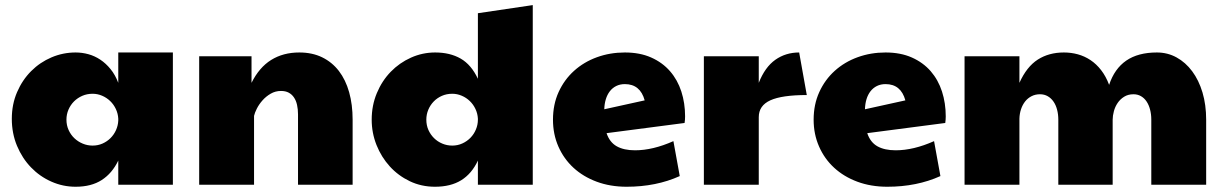

<svg xmlns="http://www.w3.org/2000/svg" viewBox="-20 -710 4703 738"><path d="M434.6 -92.8Q411.1 -43.9 371.1 -18.1Q331.1 7.8 270.5 7.8Q221.7 7.8 177.2 -12Q132.8 -31.7 99.1 -66.7Q65.4 -101.6 45.4 -149.4Q25.4 -197.3 25.4 -253.4Q25.4 -309.1 45.7 -356Q65.9 -402.8 99.9 -436.8Q133.8 -470.7 178 -489.5Q222.2 -508.3 270.5 -508.3Q295.4 -508.3 319.6 -501.7Q343.8 -495.1 365.5 -480.7Q387.2 -466.3 405 -444.3Q422.9 -422.4 434.6 -391.6V-508.3H644.5V0H434.6ZM434.6 -253.9Q433.6 -273.4 425.3 -291Q417 -308.6 403.6 -321.5Q390.1 -334.5 372.6 -342Q355 -349.6 335.9 -349.6Q314.5 -349.6 296.1 -341.6Q277.8 -333.5 264.4 -320.1Q251 -306.6 243.2 -288.6Q235.4 -270.5 235.4 -250Q235.4 -228.5 243.7 -210.2Q252 -191.9 265.9 -178.7Q279.8 -165.5 297.9 -158Q315.9 -150.4 335.9 -150.4Q356.4 -150.4 374 -158.2Q391.6 -166 404.8 -179.2Q418 -192.4 425.8 -209.7Q433.6 -227.1 434.6 -246.1Z M745.6 -493.7H946.8V-391.6Q976.1 -450.7 1022.2 -479.5Q1068.4 -508.3 1130.4 -508.3Q1180.2 -508.3 1218.3 -489.7Q1256.3 -471.2 1282.5 -437.3Q1308.6 -403.3 1322 -355.7Q1335.4 -308.1 1335.4 -250V0H1125.5V-270.5Q1125.5 -290 1121.8 -306.6Q1118.2 -323.2 1110.1 -335.2Q1102.1 -347.2 1089.8 -353.8Q1077.6 -360.4 1060.1 -360.4Q1038.6 -360.4 1020.5 -349.9Q1002.4 -339.4 989 -324.2Q975.6 -309.1 967.3 -292.7Q959 -276.4 956.5 -264.6V0H745.6Z M1652.8 -508.3Q1709.5 -508.3 1750.5 -484.9Q1791.5 -461.4 1816.9 -407.2V-659.2L2027.8 -690.4V0H1816.9V-92.8Q1793.5 -42.5 1752.9 -17.3Q1712.4 7.8 1651.9 7.8Q1599.6 7.8 1555.2 -13.4Q1510.7 -34.7 1478.3 -70.3Q1445.8 -106 1427.2 -152.6Q1408.7 -199.2 1408.7 -250Q1408.7 -304.7 1428.5 -352.1Q1448.2 -399.4 1481.9 -434.1Q1515.6 -468.8 1559.8 -488.5Q1604 -508.3 1652.8 -508.3ZM1816.9 -253.9Q1815.9 -273.4 1807.6 -291Q1799.3 -308.6 1785.9 -321.5Q1772.5 -334.5 1754.9 -342Q1737.3 -349.6 1718.3 -349.6Q1696.8 -349.6 1678.5 -341.6Q1660.2 -333.5 1647 -319.8Q1633.8 -306.2 1626.2 -288.1Q1618.7 -270 1618.7 -250Q1618.7 -228.5 1626.7 -210.4Q1634.8 -192.4 1648.4 -179Q1662.1 -165.5 1680.2 -158Q1698.2 -150.4 1718.3 -150.4Q1739.3 -150.4 1757.3 -158.7Q1775.4 -167 1788.6 -180.7Q1801.8 -194.3 1809.3 -212.4Q1816.9 -230.5 1816.9 -250Z M2420.9 -132.3Q2489.3 -132.3 2568.4 -167.5L2592.8 -33.2Q2502 7.8 2388.7 7.8Q2325.7 7.8 2273.7 -11.5Q2221.7 -30.8 2184.3 -65.2Q2147 -99.6 2126.2 -147Q2105.5 -194.3 2105.5 -250Q2105.5 -308.6 2127.2 -356.2Q2148.9 -403.8 2186.5 -437.7Q2224.1 -471.7 2274.4 -490Q2324.7 -508.3 2381.8 -508.3Q2439.5 -508.3 2482.9 -489Q2526.4 -469.7 2555.4 -436.3Q2584.5 -402.8 2598.9 -358.2Q2613.3 -313.5 2613.3 -262.7Q2613.3 -255.9 2612.8 -249.5Q2612.3 -243.2 2611.3 -237.3L2311.5 -198.2Q2323.2 -163.1 2350.6 -147.7Q2377.9 -132.3 2420.9 -132.3ZM2458 -324.2Q2440.9 -386.7 2381.8 -386.7Q2363.3 -386.7 2348.6 -379.4Q2334 -372.1 2324 -359.1Q2314 -346.2 2308.6 -328.4Q2303.2 -310.5 2302.7 -290Z M2685.5 -493.7H2896.5V-391.6Q2920.4 -452.1 2960.2 -480.2Q3000 -508.3 3051.8 -508.3L3081.1 -344.7Q2985.8 -344.7 2941.2 -324.5Q2896.5 -304.2 2896.5 -259.8V0H2685.5Z M3422.9 -132.3Q3491.2 -132.3 3570.3 -167.5L3594.7 -33.2Q3503.9 7.8 3390.6 7.8Q3327.6 7.8 3275.6 -11.5Q3223.6 -30.8 3186.3 -65.2Q3148.9 -99.6 3128.2 -147Q3107.4 -194.3 3107.4 -250Q3107.4 -308.6 3129.2 -356.2Q3150.9 -403.8 3188.5 -437.7Q3226.1 -471.7 3276.4 -490Q3326.7 -508.3 3383.8 -508.3Q3441.4 -508.3 3484.9 -489Q3528.3 -469.7 3557.4 -436.3Q3586.4 -402.8 3600.8 -358.2Q3615.2 -313.5 3615.2 -262.7Q3615.2 -255.9 3614.7 -249.5Q3614.3 -243.2 3613.3 -237.3L3313.5 -198.2Q3325.2 -163.1 3352.5 -147.7Q3379.9 -132.3 3422.9 -132.3ZM3460 -324.2Q3442.9 -386.7 3383.8 -386.7Q3365.2 -386.7 3350.6 -379.4Q3335.9 -372.1 3325.9 -359.1Q3315.9 -346.2 3310.5 -328.4Q3305.2 -310.5 3304.7 -290Z M4243.2 -383.8Q4263.7 -445.8 4309.1 -477.1Q4354.5 -508.3 4426.8 -508.3Q4467.8 -508.3 4502.4 -489.3Q4537.1 -470.2 4562.5 -436Q4587.9 -401.9 4602.1 -354.5Q4616.2 -307.1 4616.2 -250V0H4405.3V-250Q4405.3 -271 4400.6 -288.8Q4396 -306.6 4387.2 -319.8Q4378.4 -333 4365.7 -340.3Q4353 -347.7 4336.9 -347.7Q4315.9 -347.7 4300.8 -338.1Q4285.6 -328.6 4275.9 -314.2Q4266.1 -299.8 4261.5 -282.5Q4256.8 -265.1 4256.8 -250V0H4047.9V-250Q4047.9 -270.5 4043.2 -288.3Q4038.6 -306.2 4029.5 -319.3Q4020.5 -332.5 4007.3 -340.1Q3994.1 -347.7 3977.5 -347.7Q3959.5 -347.7 3945.1 -340.3Q3930.7 -333 3920.4 -320.1Q3910.2 -307.1 3904.5 -290Q3898.9 -272.9 3898.4 -253.9V0H3687.5V-493.7H3898.4V-391.6Q3926.3 -453.6 3969 -481Q4011.7 -508.3 4069.3 -508.3Q4097.2 -508.3 4123 -501.2Q4148.9 -494.1 4171.6 -479Q4194.3 -463.9 4212.6 -440.2Q4231 -416.5 4243.2 -383.8Z"/></svg>

Font: Paytone One
Style: Regular
Weight: 400
Designer: vernon adams
Foundry: vernon adams
Version: 1.000